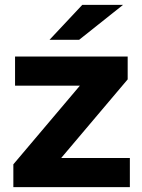

<svg xmlns="http://www.w3.org/2000/svg" viewBox="-20 -771 583 791"><path d="M35 0V-94L353 -470L380 -418H42V-538H506V-444L188 -68L160 -120H515V0ZM184 -607 319 -751H487L306 -607Z"/></svg>

Font: MOST Montserrat
Style: Bold
Weight: 700
Designer: Julieta Ulanovsky
Foundry: Julieta Ulanovsky
Version: Version 8.000;March 11, 2024;FontCreator 15.0.0.2926 64-bit